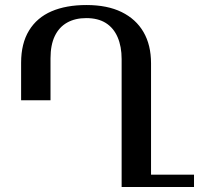

<svg xmlns="http://www.w3.org/2000/svg" viewBox="-20 -744 797 764"><path d="M562 0V-49H752V0ZM324 -724Q407 -724 464 -696Q521 -668 551 -616.5Q581 -565 581 -492V0H464V-509Q464 -559 448 -596Q432 -633 401 -652.5Q370 -672 323 -672Q279 -672 247 -654Q215 -636 198 -600.5Q181 -565 181 -512V-345H64V-494Q64 -571 95.5 -622.5Q127 -674 185 -699Q243 -724 324 -724Z"/></svg>

Font: Noto Serif Armenian Medium
Style: Regular
Weight: 500
Version: Version 2.007